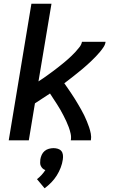

<svg xmlns="http://www.w3.org/2000/svg" viewBox="-20 -755 640 1033"><path d="M27 0 149 -735H257L187 -317Q201 -326 214 -335Q227 -344 240 -353.5Q253 -363 266 -372.5Q279 -382 291.5 -392Q304 -402 316.5 -412Q329 -422 341 -432.5Q353 -443 364.5 -454Q376 -465 387 -477Q398 -489 408 -502Q418 -515 421 -530H548Q546 -515 537 -501.5Q528 -488 518 -476Q508 -464 496.5 -452Q485 -440 473.5 -429Q462 -418 450.5 -407.5Q439 -397 426.5 -386.5Q414 -376 401.5 -366Q389 -356 376.5 -346Q364 -336 351.5 -326.5Q339 -317 326 -307Q336 -293 345.5 -279Q355 -265 364.5 -251Q374 -237 383 -222.5Q392 -208 400.5 -193.5Q409 -179 417.5 -164Q426 -149 433.5 -133.5Q441 -118 447.5 -102Q454 -86 459.5 -70Q465 -54 468.5 -36Q472 -18 469 0H361Q364 -18 360 -36Q356 -54 350 -70.5Q344 -87 336.5 -103Q329 -119 321 -134.5Q313 -150 304.5 -165Q296 -180 286.5 -194.5Q277 -209 267.5 -223.5Q258 -238 249 -252Q229 -239 208.5 -225.5Q188 -212 168 -199L135 0ZM220 258 179 209Q192 199 203.5 186.5Q215 174 224 160Q215 157 209 151Q203 145 199.5 137.5Q196 130 196 121Q196 112 197 103Q199 90 204.5 78Q210 66 220 57.5Q230 49 243 45.5Q256 42 268 42Q280 42 291.5 45.5Q303 49 310 57.5Q317 66 318.5 78Q320 90 318 103Q315 125 306.5 147Q298 169 285.5 189Q273 209 256 226.5Q239 244 220 258Z"/></svg>

Font: Iosevka Curly SmBdExObl
Style: Regular
Weight: 600
Width: 7
Italic angle: -9°
Monospace: yes
Designer: Belleve Invis
Foundry: Belleve Invis
Version: Version 11.1.0; ttfautohint (v1.8.3)